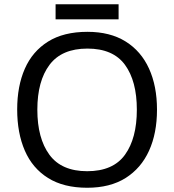

<svg xmlns="http://www.w3.org/2000/svg" viewBox="-20 -875 821 905"><path d="M720 -358Q720 -247 682.5 -164.5Q645 -82 572 -36Q499 10 391 10Q280 10 206.5 -36Q133 -82 97 -165Q61 -248 61 -359Q61 -469 97 -551Q133 -633 206.5 -679Q280 -725 392 -725Q499 -725 572 -679.5Q645 -634 682.5 -551.5Q720 -469 720 -358ZM156 -358Q156 -223 213 -145.5Q270 -68 391 -68Q513 -68 569 -145.5Q625 -223 625 -358Q625 -493 569 -569.5Q513 -646 392 -646Q271 -646 213.5 -569.5Q156 -493 156 -358ZM539 -855V-784H242V-855Z"/></svg>

Font: Noto Sans Hanifi Rohingya
Style: Regular
Weight: 400
Designer: Monotype Design Team and DaltonMaag
Foundry: Google LLC
Version: Version 2.101